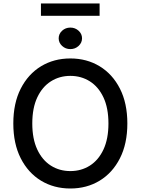

<svg xmlns="http://www.w3.org/2000/svg" viewBox="-20 -1073 808 1103"><path d="M711.6 -363.6Q711.6 -247.5 669 -163.7Q626.4 -79.9 552.4 -35Q478.3 9.9 384.2 9.9Q289.8 9.9 215.7 -35Q141.7 -79.9 99.1 -163.7Q56.5 -247.5 56.5 -363.6Q56.5 -480.1 99.1 -563.7Q141.7 -647.4 215.7 -692.3Q289.8 -737.2 384.2 -737.2Q478.3 -737.2 552.4 -692.3Q626.4 -647.4 669 -563.7Q711.6 -480.1 711.6 -363.6ZM603 -363.6Q603 -452.4 574.4 -513.3Q545.8 -574.2 496.3 -605.6Q446.7 -637.1 384.2 -637.1Q321.7 -637.1 272.2 -605.6Q222.7 -574.2 194.1 -513.3Q165.5 -452.4 165.5 -363.6Q165.5 -275.2 194.1 -214.1Q222.7 -153.1 272.2 -121.6Q321.7 -90.2 384.2 -90.2Q446.7 -90.2 496.3 -121.6Q545.8 -153.1 574.4 -214.1Q603 -275.2 603 -363.6ZM384.2 -790.9Q356.5 -790.9 336.8 -809.1Q317.1 -827.4 317.1 -852.9Q317.1 -878.4 336.8 -896.5Q356.5 -914.5 384.2 -914.5Q411.6 -914.5 431.5 -896.5Q451.3 -878.4 451.3 -852.9Q451.3 -827.4 431.5 -809.1Q411.6 -790.9 384.2 -790.9ZM552.2 -1053.2V-982.2H215.2V-1053.2Z"/></svg>

Font: Inter UI Medium
Style: Regular
Weight: 500
Designer: Rasmus Andersson
Foundry: rsms
Version: 3.2;8d6f07862